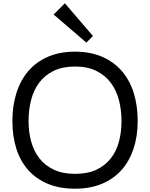

<svg xmlns="http://www.w3.org/2000/svg" viewBox="-20 -1133 909 1163"><path d="M543 -915 503 -875 305 -1045 373 -1113ZM814 -400Q814 -308 789 -232.5Q764 -157 716 -103Q668 -49 597 -19.5Q526 10 434 10Q341 10 270 -19.5Q199 -49 151 -103Q103 -157 79 -232.5Q55 -308 55 -400Q55 -492 79.5 -569.5Q104 -647 151.5 -702.5Q199 -758 270 -789Q341 -820 434 -820Q528 -820 599 -789Q670 -758 718 -702.5Q766 -647 790 -570Q814 -493 814 -400ZM716 -400Q716 -466 700.5 -526Q685 -586 651.5 -631Q618 -676 564.5 -703Q511 -730 435 -730Q359 -730 305.5 -704Q252 -678 218 -633Q184 -588 168.5 -528Q153 -468 153 -400Q153 -333 169 -275Q185 -217 219 -173.5Q253 -130 306.5 -105Q360 -80 435 -80Q511 -80 564 -105Q617 -130 651 -173.5Q685 -217 700.5 -275Q716 -333 716 -400Z"/></svg>

Font: TypoPRO Sinkin Sans
Style: 400 Regular
Weight: 400
Designer: Keith Bates
Foundry: K-Type
Version: Sinkin Sans (version 1.0)  by Keith Bates   •   © 2014   www